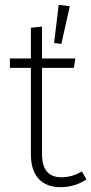

<svg xmlns="http://www.w3.org/2000/svg" viewBox="-20 -764 378 795"><path d="M269 -738 223 -744 204 -586 234 -582ZM319 -54C293 -39 266 -30 235 -30C180 -30 154 -62 154 -126V-483H286L292 -522H154V-654L108 -649V-522H21V-483H108V-123C108 -34 155 11 230 11C272 11 307 -1 338 -21Z"/></svg>

Font: Fira Sans ExtraLight
Style: Regular
Weight: 200
Designer: bBox Type GmbH & Carrois Corporate GbR & Edenspiekermann AG
Foundry: bBox Type GmbH & Carrois Corporate GbR & Edenspiekermann AG
Version: Version 4.300;PS 004.300;hotconv 1.0.88;makeotf.lib2.5.64775